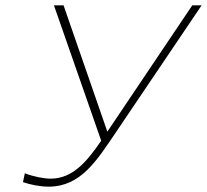

<svg xmlns="http://www.w3.org/2000/svg" viewBox="-20 -690 775 719"><path d="M170 -21C145 -21 107 -28 73 -41L66 -8C91 1 130 9 162 9C283 9 343 -90 413 -193L735 -670H700L382 -197L218 -670H182L359 -163C307 -87 253 -21 170 -21Z"/></svg>

Font: LT Wave Text Thin Italic
Style: Regular
Weight: 100
Designer: Daniel Lyons
Version: Version 2.5 (Glyphs App)